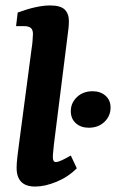

<svg xmlns="http://www.w3.org/2000/svg" viewBox="-20 -678 426 705"><path d="M109 7Q41 7 41 -62Q41 -79 44 -104Q47 -129 50 -151L96 -499Q98 -510 99.5 -527.5Q101 -545 101 -553Q101 -569 93 -575.5Q85 -582 69 -582H39L45 -632Q116 -658 164 -658Q202 -658 217.5 -643Q233 -628 233 -600Q233 -589 231.5 -574Q230 -559 228 -546L178 -148Q177 -136 175.5 -122.5Q174 -109 174 -101Q174 -83 185 -83Q193 -83 207 -89.5Q221 -96 240 -107L262 -60Q230 -28 187.5 -10.5Q145 7 109 7ZM306 -209Q277 -209 258.5 -225.5Q240 -242 240 -270Q240 -300 262.5 -321.5Q285 -343 320 -343Q349 -343 367.5 -326.5Q386 -310 386 -283Q386 -252 363.5 -230.5Q341 -209 306 -209Z"/></svg>

Font: Yrsa
Style: Italic
Weight: 400
Italic angle: -7.10001°
Designer: Anna Giedrys (Yrsa+Rasa design), David Brezina (Yrsa art-direction, Rasa art-direction, design)
Foundry: Rosetta Type Foundry
Version: Version 2.004